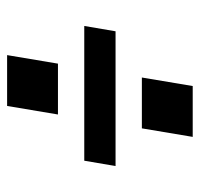

<svg xmlns="http://www.w3.org/2000/svg" viewBox="-31 -610 562 540"><g transform="rotate(-90 250.0 -340.0)"><path d="M198 -458 222 -601H365L341 -458ZM432 -296H53L68 -384H447ZM135 -79 159 -222H302L278 -79Z"/></g></svg>

Font: Iosevka SS04 Semibold Oblique
Style: Regular
Weight: 600
Italic angle: -9°
Monospace: yes
Designer: Belleve Invis
Foundry: Belleve Invis
Version: Version 19.0.0; ttfautohint (v1.8.4)